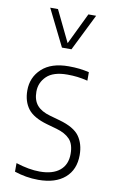

<svg xmlns="http://www.w3.org/2000/svg" viewBox="-91 -857 549 914"><g transform="rotate(10 183.0 -399.5)"><path d="M161.5 9Q131 9 102 4Q73 -1 46 -10V-51.5Q109.5 -31 161.5 -31Q224 -31 258 -59Q292 -87 292 -139Q292 -186 269.8 -209.8Q247.5 -233.5 205 -245.5L157 -259Q90 -278 63.2 -313.2Q36.5 -348.5 36.5 -401.5Q36.5 -465 81.8 -506.8Q127 -548.5 211 -548.5Q239.5 -548.5 263.2 -545.8Q287 -543 310 -537.5V-496.5Q283 -503 260.2 -505.8Q237.5 -508.5 211.5 -508.5Q144 -508.5 112 -477.8Q80 -447 80 -403Q80 -362 100.5 -337.8Q121 -313.5 164 -301.5L212 -288Q283.5 -268 309.5 -231.5Q335.5 -195 335.5 -141Q335.5 -70.5 289.8 -30.8Q244 9 161.5 9ZM163.5 -630.5 75.5 -808H113L186.5 -656L260 -808H297.5L209.5 -630.5Z"/></g></svg>

Font: Encode Sans Cnd XLt
Style: Regular
Weight: 200
Width: 3
Designer: Multiple Designers
Foundry: Impallari Type
Version: Version 3.002; ttfautohint (v1.8.3) -l 8 -r 50 -G 200 -x 14 